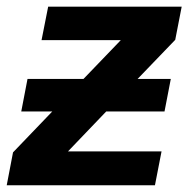

<svg xmlns="http://www.w3.org/2000/svg" viewBox="-37 -548 558 568"><path d="M440.9 -100.1 421.4 0H-17.1L1.5 -97.2L117.7 -218.3H25.9L44.4 -314.5H210L320.3 -429.2H85.9L105.5 -528.3H500.5L481.4 -430.2L370.1 -314.5H468.3L449.7 -218.3H277.3L164.1 -100.1Z"/></svg>

Font: Arimo
Style: Bold Italic
Weight: 700
Italic angle: -12°
Designer: Steve Matteson
Foundry: Monotype Imaging Inc.
Version: Version 1.33